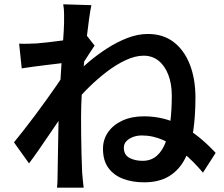

<svg xmlns="http://www.w3.org/2000/svg" viewBox="-20 -826 1040 893"><path d="M924 -23Q881 -74 835 -113Q789 -152 740 -174Q691 -196 640 -196Q618 -196 599 -189Q580 -182 568 -169.5Q556 -157 556 -139Q556 -106 581.5 -92Q607 -78 643 -78Q683 -78 709.5 -101.5Q736 -125 751 -166Q766 -207 772.5 -262Q779 -317 779 -381Q779 -437 762.5 -479Q746 -521 717 -544Q688 -567 648 -567Q609 -567 565 -546.5Q521 -526 477 -492.5Q433 -459 393 -419.5Q353 -380 322 -341L323 -475Q354 -505 393.5 -538.5Q433 -572 479 -601.5Q525 -631 573 -649.5Q621 -668 668 -668Q738 -668 787 -631Q836 -594 862.5 -527Q889 -460 889 -372Q889 -284 878 -211.5Q867 -139 840 -87Q813 -35 766.5 -6.5Q720 22 650 22Q597 22 553.5 6Q510 -10 484.5 -44.5Q459 -79 459 -134Q459 -177 482.5 -211Q506 -245 549 -265Q592 -285 650 -285Q742 -285 823 -242.5Q904 -200 983 -115ZM289 -535Q274 -533 249 -530Q224 -527 195 -523.5Q166 -520 136 -516Q106 -512 81 -508L69 -623Q89 -622 107.5 -622.5Q126 -623 150 -624Q173 -626 205.5 -629.5Q238 -633 272.5 -638Q307 -643 337 -649Q367 -655 383 -661L420 -614Q412 -602 400 -584Q388 -566 376.5 -547.5Q365 -529 356 -516L306 -343Q289 -318 265 -282.5Q241 -247 214.5 -208Q188 -169 162 -131.5Q136 -94 115 -66L45 -164Q64 -187 89 -219Q114 -251 141.5 -287.5Q169 -324 195 -360.5Q221 -397 243 -428.5Q265 -460 279 -482L282 -515ZM278 -721Q278 -741 278 -762.5Q278 -784 274 -806L405 -802Q400 -779 394 -736Q388 -693 381.5 -636.5Q375 -580 369.5 -518Q364 -456 360.5 -394.5Q357 -333 357 -280Q357 -238 357.5 -196.5Q358 -155 359 -113Q360 -71 362 -25Q363 -12 365 9.5Q367 31 369 47H245Q247 32 247.5 10.5Q248 -11 248 -23Q249 -71 249.5 -111.5Q250 -152 251 -197Q252 -242 253 -302Q254 -325 256 -361.5Q258 -398 260.5 -441.5Q263 -485 266 -530Q269 -575 272 -614.5Q275 -654 276.5 -682.5Q278 -711 278 -721Z"/></svg>

Font: Noto Sans KR SemiBold
Style: Regular
Weight: 600
Designer: Ryoko NISHIZUKA  (kana, bopomofo & ideographs); Paul D. Hunt (Latin, Greek & Cyrillic); Sandoll Communications , Soo-you
Foundry: Adobe
Version: Version 2.004-H2;hotconv 1.0.118;makeotfexe 2.5.65603